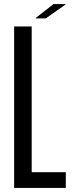

<svg xmlns="http://www.w3.org/2000/svg" viewBox="-20 -931 371 951"><path d="M50 0V-800H137V-78H306V0ZM157 -840V-842L245 -911H305V-909L207 -840Z"/></svg>

Font: Big Shoulders Display SemiBold
Style: Regular
Weight: 600
Designer: Patric King
Foundry: XO Type Co
Version: Version 1.000; ttfautohint (v1.8.2)